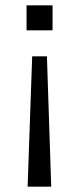

<svg xmlns="http://www.w3.org/2000/svg" viewBox="-20 -516 295 716"><path d="M83 180 100 -306H155L171 180ZM79 -403V-496H176V-403Z"/></svg>

Font: Nunito Sans 6pt Light
Style: Regular
Weight: 300
Version: Version 3.101;gftools[0.9.27]